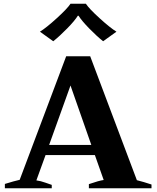

<svg xmlns="http://www.w3.org/2000/svg" viewBox="-20 -1004 835 1024"><path d="M264 -784 193 -835Q227 -856 283 -907Q339 -958 356 -984H438Q455 -958 511 -907Q567 -856 601 -835L530 -784Q496 -811 456 -852Q416 -893 399 -920H395Q379 -894 339 -853Q299 -812 264 -784ZM788 -20V0H454V-22Q509 -41 533 -44L486 -177H223L174 -42Q197 -39 223 -29.5Q249 -20 256 -18V0H6V-23Q29 -30 51.5 -36.5Q74 -43 85 -45L333 -704H461L710 -43Q746 -34 788 -20ZM467 -231 356 -548 242 -231Z"/></svg>

Font: Trirong ExtraBold
Style: Regular
Weight: 800
Designer: Katatrad Team
Foundry: CadsonDemak
Version: Version 1.001